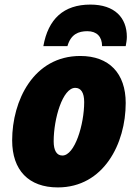

<svg xmlns="http://www.w3.org/2000/svg" viewBox="-20 -807 600 837"><path d="M169 -606H274C289 -658 322 -671 361 -671C402 -671 425 -647 425 -606H528C530 -618 533 -632 533 -646C533 -730 480 -787 374 -787C257 -787 190 -724 169 -606ZM232 10C432 10 528 -181 528 -358C528 -487 456 -563 330 -563C126 -563 33 -368 33 -195C33 -65 105 10 232 10ZM252 -129C227 -129 214 -151 214 -191C214 -290 253 -424 308 -424C333 -424 347 -403 347 -362C347 -264 306 -129 252 -129Z"/></svg>

Font: Noto Sans SemiCondensed Black
Style: Italic
Weight: 900
Width: 4
Italic angle: -12°
Designer: Monotype Design Team
Foundry: Monotype Imaging Inc.
Version: Version 2.013